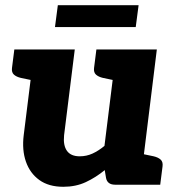

<svg xmlns="http://www.w3.org/2000/svg" viewBox="-20 -709 687 737"><path d="M223 8Q167 8 131 -18Q95 -44 79.5 -88.5Q64 -133 71 -190L112 -519H267L226 -190Q222 -151 237 -130Q252 -109 286 -109Q312 -109 335 -119.5Q358 -130 381 -149L427 -519H582L518 0H422Q392 0 387 -26L382 -56Q348 -28 309.5 -10Q271 8 223 8ZM498 0 527 -118 570 -109Q587 -105 596.5 -96.5Q606 -88 604 -71L595 0ZM132 -519 103 -401 60 -410Q43 -414 33.5 -422.5Q24 -431 26 -448L35 -519ZM447 -519 418 -401 375 -410Q358 -414 348.5 -422.5Q339 -431 341 -448L350 -519ZM191 -605 202 -689H512L501 -605Z"/></svg>

Font: Aleo Black
Style: Italic
Weight: 900
Italic angle: -7°
Designer: Alessio Laiso
Foundry: Alessio Laiso
Version: Version 2.001;gftools[0.9.29]